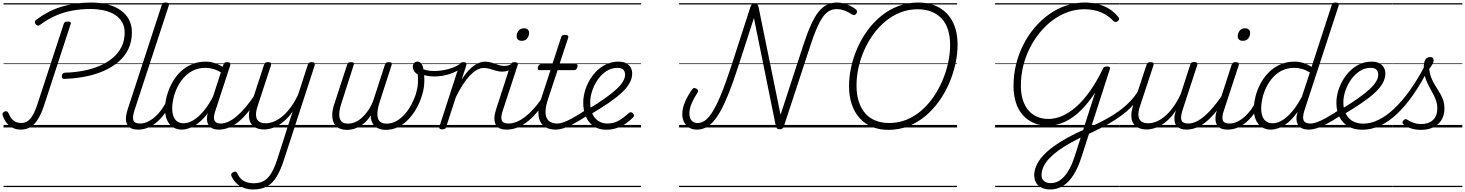

<svg xmlns="http://www.w3.org/2000/svg" viewBox="-28 -1005 11551 1514"><path d="M483 -383Q469 -382 463.5 -388.5Q458 -395 460 -407Q461 -419 468 -425.5Q475 -432 487 -432Q560 -434 628.5 -447Q697 -460 756 -485Q815 -510 859.5 -547Q904 -584 929.5 -634Q955 -684 955 -748Q955 -797 933.5 -832.5Q912 -868 875 -890.5Q838 -913 789 -923.5Q740 -934 685 -934Q608 -934 539.5 -921Q471 -908 409 -880.5Q347 -853 289 -810Q278 -801 269 -803.5Q260 -806 252 -815Q246 -824 247 -833.5Q248 -843 259 -850Q304 -884 353 -909.5Q402 -935 455.5 -951.5Q509 -968 567.5 -976.5Q626 -985 689 -985Q761 -985 820 -970Q879 -955 922 -925Q965 -895 988.5 -851.5Q1012 -808 1012 -750Q1012 -676 984 -618Q956 -560 905.5 -517Q855 -474 788 -445Q721 -416 643.5 -401Q566 -386 483 -383ZM136 17Q102 17 73.5 3.5Q45 -10 25 -35Q5 -60 -7 -95Q-10 -105 -6.5 -113Q-3 -121 7 -125Q18 -130 25.5 -127Q33 -124 38 -114Q51 -83 67 -65.5Q83 -48 102 -41.5Q121 -35 142 -35Q181 -35 210.5 -68.5Q240 -102 266 -180L474 -815Q477 -826 484.5 -830.5Q492 -835 507 -835Q521 -835 527 -830.5Q533 -826 529 -815L320 -175Q300 -113 274 -69.5Q248 -26 214.5 -4.5Q181 17 136 17ZM0 460H907V470H0ZM0 -20H907V0H0ZM0 -505H907V-500H0ZM0 -980H907V-970H0Z M1061 17Q1029 17 1007.5 7Q986 -3 975 -23.5Q964 -44 965 -73Q966 -102 978 -140L1247 -964Q1252 -976 1258 -980.5Q1264 -985 1278 -985Q1295 -985 1301 -979Q1307 -973 1303 -961L1032 -134Q1015 -81 1024 -56Q1033 -31 1076 -31Q1085 -31 1089.5 -23.5Q1094 -16 1092.5 -7Q1091 2 1083 9.5Q1075 17 1061 17ZM907 460H1208V470H907ZM907 -20H1208V0H907ZM907 -505H1208V-500H907ZM907 -980H1208V-970H907Z M1062 17Q1051 17 1046.5 9.5Q1042 2 1043.5 -7Q1045 -16 1053.5 -23.5Q1062 -31 1077 -31Q1107 -31 1137.5 -45.5Q1168 -60 1196.5 -85.5Q1225 -111 1249 -145Q1273 -179 1290 -217Q1295 -228 1303.5 -228Q1312 -228 1319 -220.5Q1326 -213 1322 -203Q1303 -157 1275.5 -117Q1248 -77 1214.5 -47Q1181 -17 1142.5 0Q1104 17 1062 17ZM1208 460V470ZM1208 -20V0ZM1208 -505V-500ZM1208 -980V-970Z M1406 17Q1365 17 1335 -3Q1305 -23 1289 -59.5Q1273 -96 1273 -146Q1273 -190 1285.5 -240.5Q1298 -291 1323 -340.5Q1348 -390 1386 -430Q1424 -470 1476.5 -494.5Q1529 -519 1595 -519Q1633 -519 1672.5 -505Q1712 -491 1743 -467L1731 -423Q1690 -451 1656.5 -460.5Q1623 -470 1592 -470Q1538 -470 1496 -449.5Q1454 -429 1422.5 -394Q1391 -359 1370.5 -317Q1350 -275 1340 -231.5Q1330 -188 1330 -150Q1330 -114 1340 -87.5Q1350 -61 1370 -47Q1390 -33 1421 -33Q1456 -33 1496 -56.5Q1536 -80 1577.5 -129Q1619 -178 1657 -254L1670 -214Q1626 -124 1578 -73.5Q1530 -23 1485.5 -3Q1441 17 1406 17ZM1695 17Q1666 17 1645.5 7Q1625 -3 1614.5 -22.5Q1604 -42 1604 -69Q1604 -96 1615 -130L1733 -494Q1737 -506 1743.5 -510.5Q1750 -515 1763 -515Q1781 -515 1786 -507.5Q1791 -500 1787 -488L1668 -125Q1652 -74 1664.5 -52.5Q1677 -31 1710 -31Q1719 -31 1723 -23.5Q1727 -16 1725.5 -7Q1724 2 1716.5 9.5Q1709 17 1695 17ZM1208 460H1843V470H1208ZM1208 -20H1843V0H1208ZM1208 -505H1843V-500H1208ZM1208 -980H1843V-970H1208Z M1697 17Q1686 17 1681.5 9.5Q1677 2 1678.5 -7Q1680 -16 1688.5 -23.5Q1697 -31 1712 -31Q1743 -31 1775.5 -46.5Q1808 -62 1842 -91.5Q1876 -121 1911 -162.5Q1946 -204 1981 -257Q1988 -268 1997 -266.5Q2006 -265 2010.5 -257Q2015 -249 2009 -239Q1972 -178 1934.5 -130Q1897 -82 1858.5 -49.5Q1820 -17 1779.5 0Q1739 17 1697 17ZM1843 460V470ZM1843 -20V0ZM1843 -505V-500ZM1843 -980V-970Z M2055 16Q2008 16 1976.5 -5Q1945 -26 1937 -68.5Q1929 -111 1950 -176L2054 -494Q2058 -506 2064.5 -510.5Q2071 -515 2084 -515Q2101 -515 2107 -509Q2113 -503 2109 -491L2003 -167Q1989 -125 1991 -94.5Q1993 -64 2012 -48.5Q2031 -33 2069 -33Q2097 -33 2129.5 -45.5Q2162 -58 2195.5 -85Q2229 -112 2261.5 -155Q2294 -198 2323 -259L2399 -494Q2403 -506 2409.5 -510.5Q2416 -515 2429 -515Q2447 -515 2452 -507.5Q2457 -500 2453 -488L2211 255Q2185 336 2153.5 388Q2122 440 2078 464.5Q2034 489 1968 489Q1927 489 1894.5 476.5Q1862 464 1838 441.5Q1814 419 1799 388Q1794 377 1795 369Q1796 361 1809 354Q1822 347 1829 348.5Q1836 350 1841 359Q1863 405 1895 422.5Q1927 440 1973 440Q2022 440 2055 420Q2088 400 2112.5 358.5Q2137 317 2158 252L2280 -127Q2252 -86 2222 -58.5Q2192 -31 2162.5 -14.5Q2133 2 2105.5 9Q2078 16 2055 16ZM1843 460H2496V470H1843ZM1843 -20H2496V0H1843ZM1843 -505H2496V-500H1843ZM1843 -980H2496V-970H1843Z M2709 19Q2668 19 2641.5 4Q2615 -11 2603 -39Q2591 -67 2592 -104Q2593 -141 2608 -184L2709 -494Q2713 -506 2719.5 -510.5Q2726 -515 2740 -515Q2756 -515 2761 -509.5Q2766 -504 2761 -492L2662 -184Q2648 -140 2647 -105Q2646 -70 2662.5 -50Q2679 -30 2716 -30Q2745 -30 2773.5 -42.5Q2802 -55 2828.5 -79.5Q2855 -104 2878 -138Q2901 -172 2917 -217L3007 -494Q3011 -506 3018 -510.5Q3025 -515 3037 -515Q3054 -515 3059 -509.5Q3064 -504 3060 -492L2968 -208Q2955 -169 2950 -136.5Q2945 -104 2950 -80Q2955 -56 2972.5 -43Q2990 -30 3022 -30Q3062 -30 3098 -50.5Q3134 -71 3164 -105Q3194 -139 3216 -180.5Q3238 -222 3252 -265Q3266 -314 3267.5 -351Q3269 -388 3266 -418Q3245 -431 3236 -447Q3227 -463 3227 -479Q3227 -496 3237 -507.5Q3247 -519 3263 -519Q3285 -519 3298 -498.5Q3311 -478 3313 -437Q3317 -415 3318 -387Q3319 -359 3315.5 -326Q3312 -293 3301 -258Q3287 -208 3260.5 -158.5Q3234 -109 3197.5 -69Q3161 -29 3114.5 -5Q3068 19 3014 19Q2977 19 2950.5 5.5Q2924 -8 2910 -33Q2896 -58 2895 -95Q2872 -57 2841 -31.5Q2810 -6 2776.5 6.5Q2743 19 2709 19ZM2496 460H3384V470H2496ZM2496 -20H3384V0H2496ZM2496 -505H3384V-500H2496ZM2496 -980H3384V-970H2496Z M3396 -402Q3357 -402 3326.5 -410Q3296 -418 3273 -434Q3264 -439 3263.5 -447Q3263 -455 3267.5 -461.5Q3272 -468 3279 -471Q3286 -474 3293 -468Q3310 -457 3335.5 -451Q3361 -445 3396 -445Q3433 -445 3471.5 -452Q3510 -459 3545 -472.5Q3580 -486 3604 -505Q3611 -512 3618.5 -507.5Q3626 -503 3627.5 -493.5Q3629 -484 3618 -474Q3573 -438 3513.5 -420Q3454 -402 3396 -402ZM3383 460V470ZM3383 -20V0ZM3383 -505V-500ZM3383 -980V-970Z M3459 15Q3447 15 3440 10Q3433 5 3437 -7L3595 -494Q3599 -506 3606 -510.5Q3613 -515 3625 -515Q3642 -515 3647.5 -508.5Q3653 -502 3649 -490L3612 -377Q3638 -418 3663 -445.5Q3688 -473 3711.5 -489Q3735 -505 3756 -512Q3777 -519 3796 -519Q3807 -519 3812 -511.5Q3817 -504 3815 -494Q3813 -484 3805.5 -476.5Q3798 -469 3785 -469Q3761 -469 3734 -454.5Q3707 -440 3678.5 -410.5Q3650 -381 3621.5 -337.5Q3593 -294 3566 -237L3490 -4Q3488 6 3480.5 10.5Q3473 15 3459 15ZM3384 460H3788V470H3384ZM3384 -20H3788V0H3384ZM3384 -505H3788V-500H3384ZM3384 -980H3788V-970H3384Z M3932 -440Q3907 -440 3882.5 -447.5Q3858 -455 3834.5 -462Q3811 -469 3786 -469Q3774 -469 3770 -476.5Q3766 -484 3767.5 -494Q3769 -504 3776.5 -511.5Q3784 -519 3797 -519Q3826 -519 3851.5 -510.5Q3877 -502 3901 -493.5Q3925 -485 3948 -485Q3965 -485 3979 -489Q3993 -493 4007 -501Q4015 -506 4020.5 -501Q4026 -496 4027 -487.5Q4028 -479 4021 -473Q3999 -454 3976 -447Q3953 -440 3932 -440ZM3788 460V470ZM3788 -20V0ZM3788 -505V-500ZM3788 -980V-970Z M3966 17Q3934 17 3912.5 7Q3891 -3 3880.5 -23.5Q3870 -44 3870.5 -73Q3871 -102 3883 -140L3998 -494Q4003 -506 4009.5 -510.5Q4016 -515 4029 -515Q4045 -515 4051.5 -509Q4058 -503 4054 -491L3937 -134Q3919 -81 3928.5 -56Q3938 -31 3981 -31Q3991 -31 3995 -23.5Q3999 -16 3997.5 -7Q3996 2 3988 9.5Q3980 17 3966 17ZM4086 -683Q4069 -683 4057.5 -692Q4046 -701 4046 -719Q4046 -743 4061 -762.5Q4076 -782 4104 -782Q4121 -782 4132.5 -773Q4144 -764 4144 -745Q4144 -722 4129.5 -702.5Q4115 -683 4086 -683ZM3788 460H4113V470H3788ZM3788 -20H4113V0H3788ZM3788 -505H4113V-500H3788ZM3788 -980H4113V-970H3788Z M3967 17Q3956 17 3951.5 9.5Q3947 2 3948.5 -7Q3950 -16 3958.5 -23.5Q3967 -31 3982 -31Q4012 -31 4045 -44Q4078 -57 4112 -83Q4146 -109 4182 -149Q4218 -189 4254 -244Q4262 -257 4271 -255Q4280 -253 4284.5 -243.5Q4289 -234 4282 -225Q4242 -161 4202.5 -115Q4163 -69 4123.5 -40Q4084 -11 4045 3Q4006 17 3967 17ZM4113 460V470ZM4113 -20V0ZM4113 -505V-500ZM4113 -980V-970Z M4354 17Q4310 17 4279.5 1Q4249 -15 4233 -45Q4217 -75 4217.5 -118.5Q4218 -162 4236 -217L4313 -452H4227Q4216 -452 4213.5 -458.5Q4211 -465 4214 -477Q4218 -489 4224.5 -494.5Q4231 -500 4241 -500H4328L4396 -709Q4400 -721 4406.5 -725.5Q4413 -730 4427 -730Q4444 -730 4450 -724Q4456 -718 4452 -706L4384 -500H4512Q4523 -500 4525.5 -494Q4528 -488 4525 -476Q4521 -463 4514.5 -457.5Q4508 -452 4498 -452H4369L4292 -219Q4276 -169 4274 -133Q4272 -97 4283 -74.5Q4294 -52 4315.5 -41.5Q4337 -31 4368 -31Q4378 -31 4382 -23.5Q4386 -16 4385 -7Q4384 2 4376 9.5Q4368 17 4354 17ZM4113 460H4501V470H4113ZM4113 -20H4501V0H4113ZM4113 -505H4501V-500H4113ZM4113 -980H4501V-970H4113Z M4354 17Q4343 17 4338.5 9.5Q4334 2 4335.5 -7Q4337 -16 4345.5 -23.5Q4354 -31 4369 -31Q4386 -31 4413 -40Q4440 -49 4483 -72Q4526 -95 4590 -137Q4599 -143 4606 -140Q4613 -137 4617 -129Q4621 -121 4619.5 -112Q4618 -103 4610 -98Q4539 -52 4491.5 -27Q4444 -2 4411.5 7.5Q4379 17 4354 17ZM4500 460V470ZM4500 -20V0ZM4500 -505V-500ZM4500 -980V-970Z M4753 18Q4695 18 4654 -9.5Q4613 -37 4592 -85Q4571 -133 4571 -195Q4571 -249 4590.5 -306Q4610 -363 4646.5 -411Q4683 -459 4734.5 -489Q4786 -519 4849 -519Q4887 -519 4910.5 -506Q4934 -493 4945.5 -472Q4957 -451 4957 -426Q4957 -388 4937 -351Q4917 -314 4876 -275.5Q4835 -237 4773 -194.5Q4711 -152 4627 -102L4610 -144Q4686 -190 4740.5 -228.5Q4795 -267 4831 -300Q4867 -333 4884 -361.5Q4901 -390 4901 -416Q4901 -442 4886.5 -456Q4872 -470 4842 -470Q4794 -470 4754.5 -444.5Q4715 -419 4686.5 -378Q4658 -337 4642 -289.5Q4626 -242 4626 -199Q4626 -141 4645 -103.5Q4664 -66 4694.5 -48.5Q4725 -31 4760 -31Q4800 -31 4831.5 -44.5Q4863 -58 4887.5 -77.5Q4912 -97 4930 -113Q4939 -121 4947 -120Q4955 -119 4962 -113Q4969 -106 4971 -97Q4973 -88 4964 -79Q4940 -54 4907.5 -31.5Q4875 -9 4836 4.5Q4797 18 4753 18ZM4501 460H5027V470H4501ZM4501 -20H5027V0H4501ZM4501 -505H5027V-500H4501ZM4501 -980H5027V-970H4501Z M5467 17Q5431 17 5405.5 1Q5380 -15 5366 -42.5Q5352 -70 5352 -104Q5352 -151 5373.5 -201Q5395 -251 5429 -299Q5437 -310 5444 -311Q5451 -312 5463 -306Q5475 -299 5476.5 -292Q5478 -285 5472 -274Q5444 -232 5426 -190Q5408 -148 5408 -109Q5408 -88 5415 -71.5Q5422 -55 5437 -45Q5452 -35 5473 -35Q5499 -35 5522.5 -49Q5546 -63 5570.5 -94.5Q5595 -126 5621 -178Q5647 -230 5676 -306Q5705 -382 5739 -485L5891 -955Q5895 -966 5903 -970.5Q5911 -975 5923 -975Q5936 -975 5943 -969.5Q5950 -964 5953 -952L6127 -100L6313 -669Q6341 -753 6368.5 -813Q6396 -873 6426 -911Q6456 -949 6492 -967Q6528 -985 6572 -985Q6598 -985 6624 -978.5Q6650 -972 6674 -960.5Q6698 -949 6718 -933Q6729 -925 6730.5 -916.5Q6732 -908 6724 -897Q6717 -887 6708.5 -886Q6700 -885 6689 -892Q6661 -911 6630.5 -922Q6600 -933 6568 -933Q6535 -933 6508 -917Q6481 -901 6458 -867.5Q6435 -834 6412.5 -782Q6390 -730 6366 -657L6152 -6Q6149 4 6141 9Q6133 14 6120 14Q6111 14 6105 11.5Q6099 9 6095.5 3Q6092 -3 6089 -15L5917 -863L5791 -474Q5754 -360 5721 -276Q5688 -192 5657 -135.5Q5626 -79 5595.5 -45.5Q5565 -12 5533.5 2.5Q5502 17 5467 17ZM5327 460H6526V470H5327ZM5327 -20H6526V0H5327ZM5327 -505H6526V-500H5327ZM5327 -980H6526V-970H5327Z M6977 19Q6906 19 6849 -4.5Q6792 -28 6751.5 -72.5Q6711 -117 6689 -181Q6667 -245 6667 -327Q6667 -400 6684 -477Q6701 -554 6733.5 -627.5Q6766 -701 6813 -765.5Q6860 -830 6921 -879.5Q6982 -929 7056 -957Q7130 -985 7214 -985Q7286 -985 7343 -962Q7400 -939 7440 -896.5Q7480 -854 7501.5 -793Q7523 -732 7523 -655Q7523 -581 7506 -502.5Q7489 -424 7456.5 -348.5Q7424 -273 7376.5 -206.5Q7329 -140 7268.5 -89.5Q7208 -39 7135 -10Q7062 19 6977 19ZM6984 -35Q7057 -35 7121.5 -61.5Q7186 -88 7239.5 -135Q7293 -182 7334.5 -243Q7376 -304 7405 -373Q7434 -442 7449 -513Q7464 -584 7464 -651Q7464 -719 7447 -771.5Q7430 -824 7396.5 -859.5Q7363 -895 7315.5 -913.5Q7268 -932 7208 -932Q7135 -932 7071 -906.5Q7007 -881 6953 -836Q6899 -791 6857 -732.5Q6815 -674 6785.5 -606.5Q6756 -539 6741 -468.5Q6726 -398 6726 -331Q6726 -260 6743.5 -205Q6761 -150 6794 -112Q6827 -74 6875 -54.5Q6923 -35 6984 -35ZM6516 460H7519V470H6516ZM6516 -20H7519V0H6516ZM6516 -505H7519V-500H6516ZM6516 -980H7519V-970H6516Z M8253 489Q8216 489 8187.5 476Q8159 463 8143.5 438.5Q8128 414 8128 379Q8128 366 8136.5 359.5Q8145 353 8156.5 352.5Q8168 352 8176.5 358Q8185 364 8185 376Q8185 406 8204.5 422.5Q8224 439 8259 439Q8316 439 8363.5 387Q8411 335 8444 235L8608 -276Q8567 -213 8523 -164Q8479 -115 8432 -81.5Q8385 -48 8335 -31Q8285 -14 8232 -14Q8173 -14 8123.5 -35.5Q8074 -57 8038 -97Q8002 -137 7983 -195.5Q7964 -254 7964 -328Q7964 -415 7984 -496.5Q8004 -578 8041 -651.5Q8078 -725 8129.5 -786Q8181 -847 8243.5 -891.5Q8306 -936 8377 -960.5Q8448 -985 8524 -985Q8581 -985 8631 -972Q8681 -959 8721.5 -933Q8762 -907 8791 -870Q8798 -863 8797 -855Q8796 -847 8785 -838Q8775 -830 8766.5 -831.5Q8758 -833 8748 -843Q8718 -874 8683 -893.5Q8648 -913 8608 -922.5Q8568 -932 8521 -932Q8454 -932 8391.5 -909.5Q8329 -887 8273 -845.5Q8217 -804 8171 -747.5Q8125 -691 8091.5 -624Q8058 -557 8040 -482.5Q8022 -408 8022 -329Q8022 -266 8037.5 -217Q8053 -168 8082 -134.5Q8111 -101 8151 -84Q8191 -67 8239 -67Q8294 -67 8349.5 -91.5Q8405 -116 8460 -164.5Q8515 -213 8567.5 -287.5Q8620 -362 8668 -461Q8672 -472 8680 -476.5Q8688 -481 8702 -481Q8731 -481 8724 -461L8499 236Q8472 320 8436 376Q8400 432 8354.5 460.5Q8309 489 8253 489ZM7819 460H8753V470H7819ZM7819 -20H8753V0H7819ZM7819 -505H8753V-500H7819ZM7819 -980H8753V-970H7819Z M8127 379Q8127 340 8144 301.5Q8161 263 8194 226Q8227 189 8275.5 153Q8324 117 8387.5 82Q8451 47 8529 13Q8581 -9 8627.5 -31.5Q8674 -54 8715 -77.5Q8756 -101 8791.5 -126.5Q8827 -152 8857.5 -180Q8888 -208 8912.5 -238.5Q8937 -269 8955 -303Q8961 -315 8970.5 -313.5Q8980 -312 8985.5 -303.5Q8991 -295 8985 -284Q8961 -239 8927.5 -199Q8894 -159 8852.5 -124Q8811 -89 8761.5 -57.5Q8712 -26 8655.5 3Q8599 32 8537 60Q8468 91 8412.5 122Q8357 153 8314.5 184.5Q8272 216 8243 247.5Q8214 279 8199.5 311.5Q8185 344 8185 376Q8185 389 8176 395.5Q8167 402 8155.5 402.5Q8144 403 8135.5 397Q8127 391 8127 379ZM8752 460H8802V470H8752ZM8752 -20H8802V0H8752ZM8752 -505H8802V-500H8752ZM8752 -980H8802V-970H8752Z M9014 16Q8967 16 8935 -5Q8903 -26 8895 -68.5Q8887 -111 8908 -176L9013 -494Q9017 -506 9023.5 -510.5Q9030 -515 9043 -515Q9060 -515 9066 -509Q9072 -503 9068 -491L8961 -167Q8947 -125 8949 -94.5Q8951 -64 8970.5 -48.5Q8990 -33 9028 -33Q9056 -33 9088.5 -45.5Q9121 -58 9154.5 -85.5Q9188 -113 9220.5 -156.5Q9253 -200 9282 -262L9358 -496Q9362 -508 9368 -512Q9374 -516 9388 -516Q9404 -516 9410.5 -510.5Q9417 -505 9413 -493L9296 -134Q9279 -81 9288.5 -56Q9298 -31 9343 -31Q9353 -31 9356.5 -23.5Q9360 -16 9358.5 -7Q9357 2 9349 9.5Q9341 17 9327 17Q9301 17 9281.5 9.5Q9262 2 9250 -12Q9238 -26 9234.5 -47Q9231 -68 9234 -94L9245 -135Q9217 -92 9186.5 -63Q9156 -34 9125.5 -16.5Q9095 1 9066.5 8.5Q9038 16 9014 16ZM8803 460H9474V470H8803ZM8803 -20H9474V0H8803ZM8803 -505H9474V-500H8803ZM8803 -980H9474V-970H8803Z M9327 17Q9316 17 9311.5 9.5Q9307 2 9308.5 -7Q9310 -16 9318.5 -23.5Q9327 -31 9342 -31Q9373 -31 9405.5 -46.5Q9438 -62 9472 -91.5Q9506 -121 9541 -162.5Q9576 -204 9611 -257Q9618 -268 9627 -266.5Q9636 -265 9640.5 -257Q9645 -249 9639 -239Q9602 -178 9564.5 -130Q9527 -82 9488.5 -49.5Q9450 -17 9409.5 0Q9369 17 9327 17ZM9473 460V470ZM9473 -20V0ZM9473 -505V-500ZM9473 -980V-970Z M9652 17Q9620 17 9598.5 7Q9577 -3 9566.5 -23.5Q9556 -44 9556.5 -73Q9557 -102 9569 -140L9684 -494Q9689 -506 9695.5 -510.5Q9702 -515 9715 -515Q9731 -515 9737.5 -509Q9744 -503 9740 -491L9623 -134Q9605 -81 9614.5 -56Q9624 -31 9667 -31Q9677 -31 9681 -23.5Q9685 -16 9683.5 -7Q9682 2 9674 9.5Q9666 17 9652 17ZM9772 -683Q9755 -683 9743.5 -692Q9732 -701 9732 -719Q9732 -743 9747 -762.5Q9762 -782 9790 -782Q9807 -782 9818.5 -773Q9830 -764 9830 -745Q9830 -722 9815.5 -702.5Q9801 -683 9772 -683ZM9474 460H9799V470H9474ZM9474 -20H9799V0H9474ZM9474 -505H9799V-500H9474ZM9474 -980H9799V-970H9474Z M9653 17Q9642 17 9637.5 9.5Q9633 2 9634.5 -7Q9636 -16 9644.5 -23.5Q9653 -31 9668 -31Q9698 -31 9728.5 -45.5Q9759 -60 9787.5 -85.5Q9816 -111 9840 -145Q9864 -179 9881 -217Q9886 -228 9894.5 -228Q9903 -228 9910 -220.5Q9917 -213 9913 -203Q9894 -157 9866.5 -117Q9839 -77 9805.5 -47Q9772 -17 9733.5 0Q9695 17 9653 17ZM9799 460V470ZM9799 -20V0ZM9799 -505V-500ZM9799 -980V-970Z M9993 17Q9952 17 9921.5 -3Q9891 -23 9875 -59.5Q9859 -96 9859 -146Q9859 -190 9871.5 -241Q9884 -292 9909 -341Q9934 -390 9973 -430.5Q10012 -471 10064 -495Q10116 -519 10182 -519Q10215 -519 10250.5 -508Q10286 -497 10314 -477L10473 -964Q10477 -976 10483.5 -980.5Q10490 -985 10503 -985Q10522 -985 10526.5 -977.5Q10531 -970 10527 -958L10258 -134Q10241 -81 10251.5 -56Q10262 -31 10306 -31Q10315 -31 10319 -23.5Q10323 -16 10321.5 -7Q10320 2 10312.5 9.5Q10305 17 10291 17Q10265 17 10246 10Q10227 3 10215 -10.5Q10203 -24 10198 -43.5Q10193 -63 10196 -89L10204 -123Q10166 -69 10128 -38.5Q10090 -8 10055.5 4.5Q10021 17 9993 17ZM10008 -33Q10043 -33 10081.5 -55.5Q10120 -78 10160 -124.5Q10200 -171 10238 -243L10301 -434Q10265 -455 10235 -462.5Q10205 -470 10178 -470Q10125 -470 10082.5 -449.5Q10040 -429 10009 -394Q9978 -359 9957.5 -317Q9937 -275 9927 -231.5Q9917 -188 9917 -150Q9917 -114 9927 -87.5Q9937 -61 9957 -47Q9977 -33 10008 -33ZM9799 460H10440V470H9799ZM9799 -20H10440V0H9799ZM9799 -505H10440V-500H9799ZM9799 -980H10440V-970H9799Z M10294 17Q10283 17 10278.5 9.5Q10274 2 10275.5 -7Q10277 -16 10285.5 -23.5Q10294 -31 10309 -31Q10326 -31 10353 -40Q10380 -49 10423 -72Q10466 -95 10530 -137Q10539 -143 10546 -140Q10553 -137 10557 -129Q10561 -121 10559.5 -112Q10558 -103 10550 -98Q10479 -52 10431.5 -27Q10384 -2 10351.5 7.5Q10319 17 10294 17ZM10440 460V470ZM10440 -20V0ZM10440 -505V-500ZM10440 -980V-970Z M10549 -144Q10625 -190 10679.5 -228.5Q10734 -267 10770 -300Q10806 -333 10823 -361.5Q10840 -390 10840 -416Q10840 -442 10825.5 -456Q10811 -470 10781 -470Q10734 -470 10694.5 -444.5Q10655 -419 10626 -378Q10597 -337 10581 -289.5Q10565 -242 10565 -199Q10565 -154 10578 -122Q10591 -90 10612.5 -69.5Q10634 -49 10662 -39.5Q10690 -30 10722 -30Q10732 -30 10736.5 -22.5Q10741 -15 10739 -5.5Q10737 4 10730.5 11Q10724 18 10714 18Q10650 18 10604.5 -8Q10559 -34 10534.5 -82Q10510 -130 10510 -195Q10510 -249 10530 -306Q10550 -363 10586.5 -411Q10623 -459 10674 -489Q10725 -519 10788 -519Q10826 -519 10849.5 -506Q10873 -493 10884.5 -472Q10896 -451 10896 -426Q10896 -388 10876 -351Q10856 -314 10815 -275.5Q10774 -237 10712 -194.5Q10650 -152 10566 -102ZM10440 460H10928V470H10440ZM10440 -20H10928V0H10440ZM10440 -505H10928V-500H10440ZM10440 -980H10928V-970H10440Z M10715 18Q10702 18 10697 11Q10692 4 10693.5 -5.5Q10695 -15 10702.5 -22.5Q10710 -30 10722 -30Q10781 -30 10842.5 -60Q10904 -90 10966 -148.5Q11028 -207 11088.5 -291.5Q11149 -376 11207 -486Q11212 -495 11221 -494Q11230 -493 11236.5 -485Q11243 -477 11237 -464Q11179 -349 11116.5 -259Q11054 -169 10988 -107Q10922 -45 10853.5 -13.5Q10785 18 10715 18ZM10927 460H10952V470H10927ZM10927 -20H10952V0H10927ZM10927 -505H10952V-500H10927ZM10927 -980H10952V-970H10927Z M11176 19Q11132 19 11095.5 6.5Q11059 -6 11039 -25Q11031 -32 11031 -40Q11031 -48 11040 -57Q11049 -66 11056 -66Q11063 -66 11074 -58Q11094 -45 11120.5 -36Q11147 -27 11177 -27Q11239 -27 11272.5 -59.5Q11306 -92 11306 -151Q11306 -179 11298.5 -204Q11291 -229 11278.5 -253Q11266 -277 11252.5 -301.5Q11239 -326 11226.5 -352.5Q11214 -379 11206.5 -408.5Q11199 -438 11199 -473Q11199 -514 11211.5 -534.5Q11224 -555 11250 -555Q11265 -555 11271 -547Q11277 -539 11277 -530Q11277 -517 11269.5 -502.5Q11262 -488 11242 -461Q11245 -429 11254.5 -402Q11264 -375 11277.5 -351Q11291 -327 11305.5 -304.5Q11320 -282 11333 -258.5Q11346 -235 11354 -209Q11362 -183 11362 -151Q11362 -72 11311.5 -26.5Q11261 19 11176 19ZM10953 460H11503V470H10953ZM10953 -20H11503V0H10953ZM10953 -505H11503V-500H10953ZM10953 -980H11503V-970H10953Z"/></svg>

Font: Playwrite NO Guides
Style: Regular
Weight: 400
Designer: Veronika Burian, José Scaglione
Foundry: TypeTogether
Version: Version 1.003